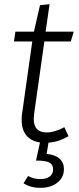

<svg xmlns="http://www.w3.org/2000/svg" viewBox="-20 -675 379 922"><path d="M144 -129Q142 -111 142 -104Q142 -39 204 -39Q242 -39 289 -64L309 -21Q261 7 213 10L204 64Q245 68 266 87Q287 106 287 137Q287 177 255.5 202Q224 227 174 227Q126 227 93 205L115 170Q141 185 174 185Q201 185 218 173Q235 161 235 138Q235 115 217 105.5Q199 96 153 96L172 9Q130 3 107 -24.5Q84 -52 84 -99Q84 -118 86 -129L135 -476H47L54 -523H143L172 -650L218 -655L199 -523H334L320 -476H193Z"/></svg>

Font: Fira Sans Light
Style: Italic
Weight: 300
Italic angle: -8°
Designer: bBox Type GmbH & Carrois Corporate GbR & Edenspiekermann AG
Foundry: bBox Type GmbH & Carrois Corporate GbR & Edenspiekermann AG
Version: Version 4.301